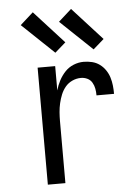

<svg xmlns="http://www.w3.org/2000/svg" viewBox="-54 -808 608 850"><g transform="rotate(-5 250.0 -383.0)"><path d="M124 0V-520H202V-412Q208 -434 219 -455Q230 -476 246 -493Q262 -510 284 -519Q306 -528 329 -528Q348 -528 366.5 -523.5Q385 -519 400 -508Q415 -497 425.5 -481.5Q436 -466 441.5 -448.5Q447 -431 449 -412.5Q451 -394 451 -375H373Q373 -390 370.5 -404.5Q368 -419 360.5 -432Q353 -445 339.5 -451.5Q326 -458 311 -458Q291 -458 272.5 -449.5Q254 -441 241.5 -426Q229 -411 221.5 -392.5Q214 -374 209.5 -354.5Q205 -335 203.5 -315Q202 -295 202 -276V0ZM378 -579 236 -714 294 -766 426 -621ZM208 -579 66 -714 124 -766 256 -621Z"/></g></svg>

Font: Iosevka SS04
Style: Regular
Weight: 400
Monospace: yes
Designer: Belleve Invis
Foundry: Belleve Invis
Version: Version 19.0.0; ttfautohint (v1.8.4)